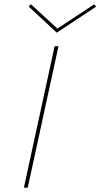

<svg xmlns="http://www.w3.org/2000/svg" viewBox="-20 -873 467 893"><path d="M427 -842 244 -721 113 -843 124 -853 247 -740 418 -853ZM91 0 234 -658H252L109 0Z"/></svg>

Font: EauTest Thin
Style: Italic
Weight: 250
Italic angle: -12°
Designer: Christian Thalmann (Catharsis Fonts)
Version: Version 0.001;PS 000.001;hotconv 1.0.88;makeotf.lib2.5.64775